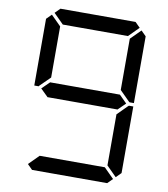

<svg xmlns="http://www.w3.org/2000/svg" viewBox="-104 -1086 1024 1173"><g transform="rotate(10 408.0 -500.0)"><path d="M130 -515 126 -510H99V-924L130 -955L192 -893V-576ZM144 -969 175 -1000H641L672 -969L610 -907H206ZM671 -499 624 -453V-454H192V-453L144 -500L192 -547V-546H624ZM685 -485 690 -489H717V-76L686 -45L624 -107V-424ZM686 -955 717 -924V-510H690L685 -514L624 -575V-893ZM672 -31 641 0H175L144 -31L206 -93H610Z"/></g></svg>

Font: DSEG7 Classic
Style: Regular
Weight: 400
Designer: Keshikan(Twitter:@keshinomi_88pro)
Version: Version 0.46